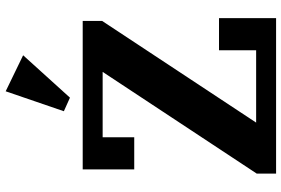

<svg xmlns="http://www.w3.org/2000/svg" viewBox="-182 -834 1016 693"><g transform="rotate(-90 326.5 -488.0)"><path d="M46 -70 413 -626H177V-512H61V-698H597V-628L230 -72H491V-206H607V0H46ZM271 -766 343 -976 473 -913 320 -744Z"/></g></svg>

Font: IBM Plex Serif
Style: Bold
Weight: 700
Designer: Mike Abbink, Paul van der Laan, Pieter van Rosmalen
Foundry: Bold Monday
Version: Version 2.008